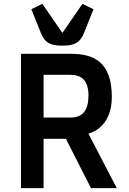

<svg xmlns="http://www.w3.org/2000/svg" viewBox="-20 -976 667 996"><path d="M88.9 0H206.1V-255.9H321.8L452.1 0H585.9L439 -282.2V-283.2C439 -283.2 560.1 -307.1 560.1 -473.1C560.1 -660.2 460 -696.8 348.1 -696.8H88.9ZM206.1 -366.2V-587.9H344.2C401.9 -587.9 439 -560.1 439 -480C439 -404.8 409.2 -366.2 347.2 -366.2ZM303.7 -739.3C360.8 -739.3 393.6 -750 416 -805.2L464.8 -928.2L407.7 -956.1L303.7 -805.2L199.7 -956.1L142.6 -928.2L191.9 -805.2C213.9 -750 246.6 -739.3 303.7 -739.3Z"/></svg>

Font: Doppio One
Style: Regular
Weight: 400
Designer: Szymon Celej
Foundry: Sorkin Type Co
Version: Version 1.002